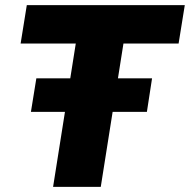

<svg xmlns="http://www.w3.org/2000/svg" viewBox="-20 -725 737 745"><path d="M60 0ZM186 0 274 -556H60L84 -705H697L673 -556H459L371 0ZM100 -291 121 -421H570L550 -291Z"/></svg>

Font: Winston ExtraBold
Style: Italic
Weight: 800
Italic angle: -9°
Designer: Original fonts by Vernon Adams / Changes by Cristiano Sobral
Foundry: Original fonts by Vernon Adams / Changes by Cristiano Sobral
Version: Version 2.503;July 17, 2020;FontCreator 13.0.0.2655 64-bit